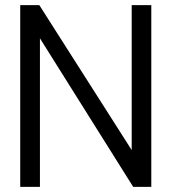

<svg xmlns="http://www.w3.org/2000/svg" viewBox="-20 -731 661 751"><path d="M59.1 0H136.2V-581.1L501 0H571.8V-710.9H495.1V-144L133.8 -710.9H59.1Z"/></svg>

Font: Tuffy
Style: Regular
Weight: 500
Designer: Thatcher Ulrich, Karoly Barta and Michael Everson
Version: Version 001.270